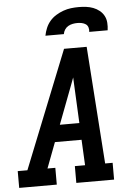

<svg xmlns="http://www.w3.org/2000/svg" viewBox="-69 -1001 731 1048"><g transform="rotate(-5 296.5 -477.5)"><path d="M-7 0V-92H46L303 -735H427L472 -92H513V0H306V-92H362L355 -232H209L156 -92H199V0ZM244 -324H351L343 -490Q342 -511 341 -532Q340 -553 339 -575Q331 -553 323 -532Q315 -511 307 -490ZM208 -815Q212 -836 220.5 -856.5Q229 -877 243.5 -894Q258 -911 277.5 -923Q297 -935 318 -942.5Q339 -950 360 -952.5Q381 -955 402 -955Q423 -955 443 -952.5Q463 -950 481.5 -943Q500 -936 515.5 -923.5Q531 -911 540 -894Q549 -877 550.5 -856.5Q552 -836 549 -815H448Q450 -827 446.5 -839Q443 -851 433.5 -857.5Q424 -864 412 -866.5Q400 -869 388 -869Q375 -869 362 -866.5Q349 -864 337.5 -857.5Q326 -851 318.5 -839.5Q311 -828 309 -815Z"/></g></svg>

Font: Iosevka Slab SmBdExObl
Style: Regular
Weight: 600
Width: 7
Italic angle: -9°
Monospace: yes
Designer: Belleve Invis
Foundry: Belleve Invis
Version: Version 11.1.0; ttfautohint (v1.8.3)